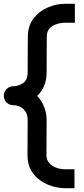

<svg xmlns="http://www.w3.org/2000/svg" viewBox="-21 -868 443 1013"><path d="M374 -748H324Q301 -748 278 -741Q255 -734 240.5 -718Q226 -702 226 -676V-675Q226 -674 225.5 -627Q225 -580 225 -488Q225 -445 211.5 -414Q198 -383 175 -362Q201 -335 213 -301Q225 -267 225 -238L224 -50Q224 -24 239.5 -7Q255 10 277.5 17.5Q300 25 322 25H372V125H322Q292 125 258 115.5Q224 106 193.5 85.5Q163 65 143.5 31.5Q124 -2 124 -50L125 -237Q125 -271 103 -292Q81 -313 49 -313Q28 -313 13.5 -327.5Q-1 -342 -1 -363Q-1 -383 13.5 -398Q28 -413 49 -413Q75 -413 100 -429Q125 -445 125 -488Q125 -577 125.5 -624Q126 -671 126 -675Q126 -731 155 -769.5Q184 -808 229.5 -828Q275 -848 324 -848H374Z"/></svg>

Font: Bruno Ace SC
Style: Regular
Weight: 400
Version: Version 1.100; ttfautohint (v1.8.4.7-5d5b);gftools[0.9.27]